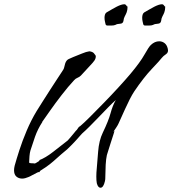

<svg xmlns="http://www.w3.org/2000/svg" viewBox="-20 -798 809 902"><path d="M452 84Q443 84 437 70L438 71Q434 65 433 48.5Q432 32 433 13Q437 -33 441 -85.5Q445 -138 463 -175Q490 -231 499.5 -266.5Q509 -302 524 -328Q509 -315 488 -293.5Q467 -272 444.5 -248.5Q422 -225 401.5 -204.5Q381 -184 366 -171Q364 -169 356 -160Q348 -151 340 -142Q332 -133 329 -130Q325 -126 312.5 -113Q300 -100 295 -96Q267 -73 249 -56.5Q231 -40 214 -26.5Q197 -13 171 3Q169 4 167 7.5Q165 11 161 13L162 12Q163 11 163 10Q163 9 155.5 12.5Q148 16 146 18H145Q136 22 128.5 26.5Q121 31 113 34Q106 37 98.5 39Q91 41 84 41Q68 41 57 31.5Q46 22 46 2Q46 -8 49 -20Q57 -49 71 -92.5Q85 -136 105.5 -184.5Q126 -233 152 -276Q163 -294 180 -320.5Q197 -347 214.5 -374.5Q232 -402 247 -424.5Q262 -447 269 -458Q280 -473 281.5 -481.5Q283 -490 286 -499Q291 -515 302.5 -520.5Q314 -526 324 -530Q345 -538 365 -546.5Q385 -555 400 -557Q415 -555 421 -548Q427 -541 428 -537.5Q429 -534 429 -542V-543Q430 -539 430 -533Q430 -523 423.5 -513.5Q417 -504 402 -488.5Q387 -473 360 -443Q353 -436 344 -432.5Q335 -429 328 -421Q300 -391 269.5 -351.5Q239 -312 214.5 -277Q190 -242 178 -225H179Q157 -191 144.5 -155.5Q132 -120 123 -91Q120 -81 118.5 -64.5Q117 -48 117 -38Q117 -28 117 -35Q117 -31 128 -31Q139 -31 143 -30Q143 -29 150 -33Q157 -37 163 -41Q169 -45 164 -45H163Q193 -56 229.5 -84.5Q266 -113 298 -138Q302 -142 309.5 -151Q317 -160 325 -169.5Q333 -179 336 -183Q342 -188 345.5 -194.5Q349 -201 355 -205V-204Q373 -219 403.5 -249.5Q434 -280 469.5 -316.5Q505 -353 537.5 -388.5Q570 -424 592 -450Q639 -506 659 -542Q679 -578 689 -587Q707 -604 728 -604Q742 -604 753 -595.5Q764 -587 768 -570Q773 -552 760 -543.5Q747 -535 740 -526Q732 -515 693.5 -474.5Q655 -434 611 -369Q601 -354 589.5 -331.5Q578 -309 567.5 -285.5Q557 -262 548.5 -243.5Q540 -225 537 -218Q533 -209 525.5 -198Q518 -187 514.5 -181.5Q511 -176 517 -182L518 -183Q518 -181 512.5 -165Q507 -149 500.5 -128Q494 -107 488.5 -90Q483 -73 482 -69Q478 -51 476.5 -24Q475 3 475 25.5Q475 48 473 53Q466 84 452 84ZM662 -678Q655 -678 653 -684Q651 -690 650 -697Q648 -705 648 -715Q648 -722 650 -729Q652 -736 658 -740Q674 -749 685 -755.5Q696 -762 706 -767Q728 -778 741 -778Q747 -778 751 -771.5Q755 -765 755 -769V-770Q755 -772 755.5 -769.5Q756 -767 756 -762Q756 -758 755 -751.5Q754 -745 752 -740Q749 -732 743.5 -722Q738 -712 737 -700Q735 -687 721 -686.5Q707 -686 699 -681Q692 -678 680 -678Q668 -678 663 -678ZM485 -678Q478 -678 476 -684Q474 -690 473 -697Q471 -705 471 -715Q471 -722 473 -729Q475 -736 481 -740Q497 -749 508 -755.5Q519 -762 529 -767Q551 -778 564 -778Q570 -778 574 -771.5Q578 -765 578 -769V-770Q578 -772 578.5 -769.5Q579 -767 579 -762Q579 -758 578 -751.5Q577 -745 575 -740Q572 -732 566.5 -722Q561 -712 560 -700Q558 -687 544 -686.5Q530 -686 522 -681Q515 -678 503 -678Q491 -678 486 -678Z"/></svg>

Font: Vujahday Script
Style: Regular
Weight: 400
Designer: Robert E. Leuschke
Foundry: Robert E. Leuschke
Version: Version 1.010; ttfautohint (v1.8.3)